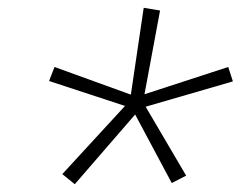

<svg xmlns="http://www.w3.org/2000/svg" viewBox="-20 -786 640 493"><path d="M172 -313 140 -339 301 -514 106 -578 120 -614 316 -543 349 -766 391 -759 351 -544 566 -614 578 -577 354 -512 458 -335 421 -316 327 -492Z"/></svg>

Font: Iosevka Curly XLtEx
Style: Italic
Weight: 200
Width: 7
Italic angle: -9°
Monospace: yes
Designer: Belleve Invis
Foundry: Belleve Invis
Version: Version 11.1.0; ttfautohint (v1.8.3)